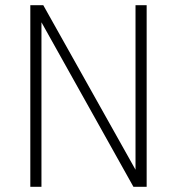

<svg xmlns="http://www.w3.org/2000/svg" viewBox="-20 -720 682 741"><path d="M97 1V-700H147L503 -65V-700H546V1H495L140 -634V1Z"/></svg>

Font: Haskoy ExtraLight
Style: Regular
Weight: 200
Designer: Ertekin Erdin
Foundry: Ertekin Erdin
Version: Version 2.000; ttfautohint (v1.8.4.7-5d5b)